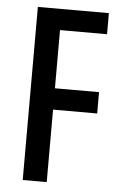

<svg xmlns="http://www.w3.org/2000/svg" viewBox="-52 -752 499 789"><g transform="rotate(5 197.5 -357.0)"><path d="M171 0V-299H353V-387H171V-627H365V-714H72V0Z"/></g></svg>

Font: Noto Sans Gujarati ExtraCondensed Medium
Style: Regular
Weight: 500
Width: 2
Designer: Jelle Bosma - Monotype Design Team, Universal Thirst
Foundry: Monotype Imaging Inc.
Version: Version 2.106